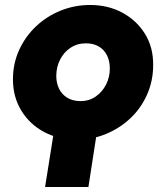

<svg xmlns="http://www.w3.org/2000/svg" viewBox="-20 -548 666 771"><path d="M161 203 197 -23H370L335 203ZM288 13Q215 13 157 -18Q99 -49 65.5 -104Q32 -159 32 -229Q32 -293 57 -347.5Q82 -402 125 -442.5Q168 -483 224 -505.5Q280 -528 342 -528Q414 -528 471.5 -497Q529 -466 562.5 -411.5Q596 -357 595 -286Q595 -223 570.5 -168Q546 -113 503.5 -73Q461 -33 405.5 -10Q350 13 288 13ZM303 -142Q338 -142 364.5 -160.5Q391 -179 406 -208.5Q421 -238 421 -273Q421 -303 409.5 -326Q398 -349 376.5 -361.5Q355 -374 325 -374Q290 -374 263 -356Q236 -338 221 -308Q206 -278 206 -243Q206 -214 217.5 -191Q229 -168 251 -155Q273 -142 303 -142Z"/></svg>

Font: MuseoModerno ExtraBold
Style: Italic
Weight: 800
Italic angle: -9°
Designer: Pablo Cosgaya, Héctor Gatti, Marcela Romero, and the Authors of The MuseoModerno Project.
Foundry: Omnibus-Type Team
Version: Version 1.003